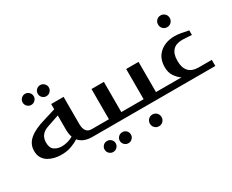

<svg xmlns="http://www.w3.org/2000/svg" viewBox="-108 -952 1850 1529"><g transform="rotate(-30 817.5 -187.5)"><path d="M146 -515.1Q146 -535.6 161.1 -550.8Q176.3 -565.9 196.8 -565.9Q217.8 -565.9 232.9 -550.8Q248 -535.6 248 -515.1Q248 -494.1 232.9 -479Q217.8 -463.9 196.8 -463.9Q176.3 -463.9 161.1 -479Q146 -494.1 146 -515.1ZM285.2 -515.1Q285.2 -536.1 299.8 -550.8Q314.9 -565.9 335.9 -565.9Q356.9 -565.9 372.1 -550.8Q387.2 -535.6 387.2 -515.1Q387.2 -494.1 372.1 -479Q356.9 -463.9 335.9 -463.9Q314.9 -463.9 299.8 -479Q285.2 -493.7 285.2 -515.1ZM492.2 0Q447.3 0 416.5 -13.2Q386.7 -25.9 368.2 -48.8Q346.7 -32.7 303.2 -16.1Q261.7 0 208 0Q174.8 0 146 -6.8Q114.3 -14.6 89.4 -29.3Q64.5 -43.9 47.9 -70.8Q32.2 -95.7 32.2 -134.8Q32.2 -168.9 45.4 -194.8Q58.6 -220.7 83.5 -241.7Q105.5 -260.3 142.1 -277.8Q177.7 -294.9 217.8 -306.2L336.9 -342.8V-391.1H451.2V-143.1Q451.2 -56.2 516.1 -56.2H533.2Q547.9 -56.2 547.9 -40V-16.1Q547.9 0 533.2 0ZM228 -249Q147.9 -223.1 147.9 -145Q147.9 -95.7 175.8 -76.2Q204.1 -56.2 244.1 -56.2Q271.5 -56.2 298.3 -64Q327.1 -72.3 348.1 -85Q341.3 -105 339.4 -120.6Q336.9 -141.1 336.9 -160.2V-286.1Z M530.8 0Q514.6 0 514.6 -14.2V-42Q514.6 -56.2 530.8 -56.2H674.8V-334H788.6V-56.2H851.6Q867.7 -56.2 867.7 -40V-16.1Q867.7 0 851.6 0ZM610.8 100.6Q626 115.7 626 136.2Q626 156.7 610.8 171.9Q595.7 187 574.7 187Q553.7 187 538.6 171.9Q523.9 157.2 523.9 136.2Q523.9 115.2 538.6 100.6Q553.2 85.9 574.7 85.9Q596.2 85.9 610.8 100.6ZM678.7 100.6Q693.4 85.9 714.8 85.9Q736.3 85.9 751 100.6Q765.6 115.2 765.6 136.2Q765.6 157.2 751 171.9Q735.8 187 714.8 187Q693.8 187 678.7 171.9Q663.6 156.7 663.6 136.2Q663.6 115.7 678.7 100.6Z M849.6 0Q833.5 0 833.5 -14.2V-42Q833.5 -56.2 849.6 -56.2H993.7V-334H1107.4V-56.2H1170.4Q1186.5 -56.2 1186.5 -40V-16.1Q1186.5 0 1170.4 0ZM939.5 138.2Q939.5 115.2 955.1 99.6Q970.7 84 992.7 84Q1015.6 84 1031.2 99.6Q1046.4 114.7 1046.4 138.2Q1046.4 161.1 1031.2 176.3Q1015.6 191.9 992.7 191.9Q970.7 191.9 955.1 176.3Q939.5 160.6 939.5 138.2Z M1390.6 -513.2Q1390.6 -536.1 1405.8 -551.3Q1421.4 -566.9 1443.4 -566.9Q1466.3 -566.9 1481.9 -551.3Q1497.6 -535.6 1497.6 -513.2Q1497.6 -490.2 1481.9 -474.6Q1466.3 -459 1443.4 -459Q1421.4 -459 1405.8 -474.6Q1390.6 -489.7 1390.6 -513.2ZM1620.6 -56.2V0H1168.5Q1152.3 0 1152.3 -18.1V-39.1Q1152.3 -56.2 1168.5 -56.2H1341.3Q1312.5 -75.2 1289.1 -109.9Q1266.6 -143.1 1266.6 -193.8Q1266.6 -230 1278.3 -261.7Q1289.6 -292.5 1314.5 -316.4Q1338.9 -340.3 1374.5 -354Q1411.1 -368.2 1457.5 -368.2Q1485.8 -368.2 1518.1 -362.3Q1561 -354.5 1582.5 -349.1V-307.1Q1571.3 -308.1 1553 -309.1Q1534.7 -310.1 1527.8 -310.5Q1506.8 -312 1494.6 -312Q1437.5 -312 1408.2 -279.8Q1379.4 -248 1379.4 -186Q1379.4 -56.2 1500.5 -56.2Z"/></g></svg>

Font: SimahzazaarabicW05-Medium
Style: Regular
Weight: 500
Designer: Ahmed zaza
Foundry: Ahmed zaza
Version: Version 1.001